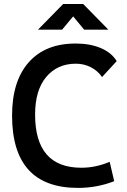

<svg xmlns="http://www.w3.org/2000/svg" viewBox="-20 -918 626 948"><path d="M365.2 9.8Q39.6 9.8 39.6 -347.7Q39.6 -517.1 121.6 -610.1Q203.6 -703.1 353.5 -703.1Q424.3 -703.1 477.5 -680.7Q530.8 -658.2 556.2 -616.2L483.9 -537.6Q461.9 -569.3 428 -586.4Q394 -603.5 354.5 -603.5Q263.2 -603.5 208.3 -538.1Q153.3 -472.7 153.3 -352.5Q153.3 -89.8 381.8 -89.8Q452.6 -89.8 521.5 -119.1L543.9 -23.4Q459 9.8 365.2 9.8ZM167.5 -771.5 292 -898.4H390.6L515.1 -771.5H395.5L320.8 -861.8H361.8L286.6 -771.5Z"/></svg>

Font: Cascadia Mono Medium
Style: Regular
Weight: 500
Monospace: yes
Designer: Aaron Bell
Foundry: Saja Typeworks
Version: Version 2407.024